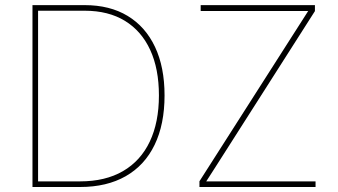

<svg xmlns="http://www.w3.org/2000/svg" viewBox="-20 -748 1353 768"><path d="M300.3 0H121.6V-22.5H300.3Q401.4 -22.5 471.9 -63.5Q542.5 -104.5 579.1 -181.6Q615.7 -258.8 615.7 -366.2Q615.7 -472.7 580.8 -548.3Q545.9 -624 479.7 -664.6Q413.6 -705.1 318.8 -705.1H121.6V-727.5H318.8Q419.4 -727.5 490.7 -684.3Q562 -641.1 600.1 -560.3Q638.2 -479.5 638.2 -366.2Q638.2 -250.5 598.4 -168.5Q558.6 -86.4 482.9 -43.2Q407.2 0 300.3 0ZM132.3 -727.5V0H109.9V-727.5ZM777.8 0V-22.9L1143.6 -595.7Q1162.6 -625 1181.2 -654.5Q1199.7 -684.1 1218.8 -713.4L1222.7 -704.1Q1183.1 -704.1 1143.6 -704.1Q1104 -704.1 1064.5 -704.1H782.7V-727.5H1239.7V-703.6L871.6 -126.5Q853.5 -98.1 835.4 -69.8Q817.4 -41.5 799.3 -13.7L794.9 -22.5Q833 -22.5 871.3 -22.5Q909.7 -22.5 948.2 -22.5H1242.2V0Z"/></svg>

Font: Inter 16pt Thin
Style: Regular
Weight: 250
Version: Version 4.001;git-66647c0bb